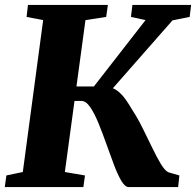

<svg xmlns="http://www.w3.org/2000/svg" viewBox="-20 -763 800 783"><path d="M505 0Q490 0 475 -25.2Q460 -50.5 444.8 -90.8Q429.5 -131 413.8 -175.8Q398 -220.5 381.5 -260.8Q365 -301 347.8 -326.2Q330.5 -351.5 311.5 -351.5H241L249 -410.5H363L573.5 -681L514 -694L520 -743H759.5L753.5 -694L683.5 -680L394 -350.5L407.5 -406.5Q425 -409 439.8 -403.2Q454.5 -397.5 468.2 -385Q482 -372.5 494.2 -354.8Q506.5 -337 519 -315.5Q541 -282 561.5 -240.8Q582 -199.5 600.8 -160.5Q619.5 -121.5 636.2 -94Q653 -66.5 666.5 -60.5L711.5 -47.5L706.5 0ZM-0.5 0 6 -47.5 73 -61.5 156 -681 88.5 -694 94 -743H420L413 -694L328.5 -681L244.5 -61.5L326.5 -47.5L320 0Z"/></svg>

Font: Merriweather 36pt Black
Style: Italic
Weight: 900
Italic angle: -7.8°
Version: Version 2.101